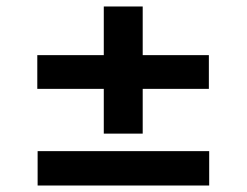

<svg xmlns="http://www.w3.org/2000/svg" viewBox="-20 -569 761 592"><path d="M95 -295V-399H624V-295ZM96 3V-103H625V3ZM300 -157V-549H420V-157Z"/></svg>

Font: Lexend Giga Medium
Style: Regular
Weight: 500
Designer: Bonnie Shaver-Troup, Thomas Jockin
Foundry: Lexend
Version: Version 1.007